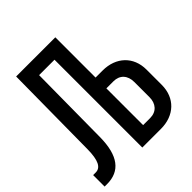

<svg xmlns="http://www.w3.org/2000/svg" viewBox="-205 -865 1005 1005"><g transform="rotate(-45 297.0 -362.5)"><path d="M-6 5H12C108 5 159 -59 160 -196L164 -650H278V0H416C515 0 582 -63 582 -160V-273C582 -369 515 -432 416 -432H364V-730H74L69 -196C68 -116 50 -80 13 -80H-6ZM364 -80V-352H416C463 -352 491 -321 491 -272V-160C491 -112 463 -80 416 -80Z"/></g></svg>

Font: JetBrains Mono Medium
Style: Regular
Weight: 436
Monospace: yes
Designer: Philipp Nurullin, Konstantin Bulenkov
Foundry: JetBrains
Version: Version 2.305